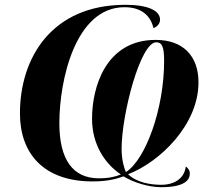

<svg xmlns="http://www.w3.org/2000/svg" viewBox="-20 -745 895 799"><path d="M651 34C753 34 770 1 770 -23C770 -37 761 -47 753 -52C748 -6 710 24 651 24C607 24 549 15 513 -20C644 -70 806 -225 806 -402C806 -514 740 -579 628 -579C421 -579 363 -384 363 -251C363 -140 420 -61 483 -19C462 -10 433 -3 391 -3C284 -3 227 -80 227 -232C227 -412 294 -715 498 -715C573 -715 607 -676 619 -628C637 -635 646 -649 646 -663C646 -701 596 -725 502 -725C194 -725 63 -503 63 -273C63 -107 161 10 365 10C429 10 466 -1 494 -11C537 15 599 34 651 34ZM504 -29C496 -46 486 -81 486 -126C486 -268 564 -569 630 -569C653 -569 663 -553 663 -492C663 -290 585 -80 504 -29Z"/></svg>

Font: Noto Serif Display
Style: Bold Italic
Weight: 700
Italic angle: -12°
Designer: Monotype Design Team
Foundry: Monotype Imaging Inc.
Version: Version 2.009